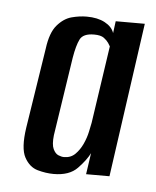

<svg xmlns="http://www.w3.org/2000/svg" viewBox="-35 -596 299 368"><g transform="rotate(5 115.0 -412.0)"><path d="M81 -259Q66 -259 50 -263.5Q34 -268 24.5 -285.5Q15 -303 21 -343L45 -497Q49 -528 61.5 -542.5Q74 -557 89 -561Q104 -565 118 -565Q139 -565 153 -557.5Q167 -550 171 -538L174 -561H230L188 -264H143L149 -305Q142 -291 126.5 -275Q111 -259 81 -259ZM98 -293Q111 -293 119.5 -301.5Q128 -310 133.5 -322Q139 -334 141.5 -346Q144 -358 145 -363L167 -512Q166 -514 163 -518.5Q160 -523 154 -527.5Q148 -532 135 -532Q114 -532 108 -520Q102 -508 98 -484L75 -333Q73 -315 77 -306.5Q81 -298 87 -295.5Q93 -293 98 -293Z"/></g></svg>

Font: Alumni Sans Thin SemiBold
Style: Italic
Weight: 600
Italic angle: -8°
Version: Version 1.016